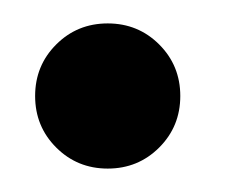

<svg xmlns="http://www.w3.org/2000/svg" viewBox="-20 -134 209 164"><path d="M28 -8Q10 -26 10 -52Q10 -78 28 -96Q46 -114 72 -114Q98 -114 116 -96Q134 -78 134 -52Q134 -26 116 -8Q98 10 72 10Q46 10 28 -8Z"/></svg>

Font: Baumans
Style: Regular
Weight: 400
Designer: Henadij Zarechnjuk
Foundry: Cyreal (www.cyreal.org)
Version: Version 001.002